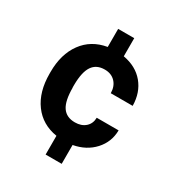

<svg xmlns="http://www.w3.org/2000/svg" viewBox="-164 -679 847 909"><g transform="rotate(30 259.0 -224.5)"><path d="M261.7 -82Q296.9 -82 318.6 -101.3Q340.3 -120.6 340.8 -152.8H460.4Q459.5 -88.9 417.2 -42.7Q375 3.4 306.2 16.1V119.1H218.3V16.6Q135.7 3.4 89.4 -59.6Q43 -122.6 43 -222.2V-231.9Q43 -328.6 89.1 -391.8Q135.3 -455.1 218.3 -469.2V-567.9H306.2V-468.8Q377.9 -456.1 418.5 -407.5Q459 -358.9 460 -286.6H340.3Q339.8 -324.2 318.1 -346.9Q296.4 -369.6 260.3 -369.6Q214.8 -369.6 192.9 -336.9Q170.9 -304.2 170.4 -233.9V-219.2L170.9 -219.7Q170.9 -147 193.1 -114.5Q215.3 -82 261.7 -82Z"/></g></svg>

Font: Yantramanav
Style: Bold
Weight: 700
Version: Version 1.001;PS 1.0;hotconv 1.0.72;makeotf.lib2.5.5900; ttf